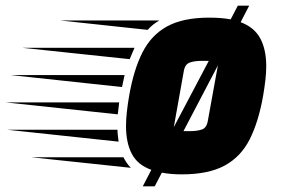

<svg xmlns="http://www.w3.org/2000/svg" viewBox="-227 -601 1006 675"><path d="M275 54 305 -4Q257 -21 236.5 -60Q216 -99 216 -158Q216 -181 219 -208Q222 -235 227 -264Q243 -356 274 -417Q305 -478 361 -508.5Q417 -539 509 -539Q551 -539 584 -533L609 -581H649L619 -523Q667 -505 688 -466Q709 -427 709 -368Q709 -346 706 -319.5Q703 -293 698 -264Q682 -173 651 -111.5Q620 -50 563 -19Q506 12 412 12Q373 12 342 6L317 54ZM292 -496 -15 -529H333Q309 -515 292 -496ZM229 -393 -149 -433H246Q242 -423 237.5 -413.5Q233 -404 229 -393ZM419 -350 384 -154 507 -387H481Q457 -387 440 -381Q423 -375 419 -350ZM504 -178 539 -371 418 -140H441Q467 -140 483.5 -146Q500 -152 504 -178ZM202 -295 -189 -337H211ZM187 -199 -207 -241H192Q191 -230 189.5 -219.5Q188 -209 187 -199ZM190 -103 -203 -145H186Q186 -134 187.5 -123.5Q189 -113 190 -103ZM233 -11 -116 -48H207Q212 -38 218.5 -28.5Q225 -19 233 -11Z"/></svg>

Font: Faster One
Style: Regular
Weight: 400
Designer: Eduardo Rodriguez Tunni
Foundry: Eduardo Rodriguez Tunni
Version: Version 1.003; ttfautohint (v1.8.4.7-5d5b);gftools[0.9.23]